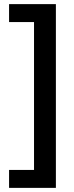

<svg xmlns="http://www.w3.org/2000/svg" viewBox="-20 -747 360 931"><path d="M24 77H145V-640H24V-727H251V164H24Z"/></svg>

Font: Noto Sans Hebrew Thin SemiBold
Style: Regular
Weight: 600
Version: Version 3.001